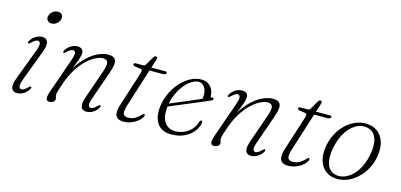

<svg xmlns="http://www.w3.org/2000/svg" viewBox="-63 -1072 3077 1474"><g transform="rotate(15 1475.5 -334.5)"><path d="M127 -105.5Q111.5 -63.5 115.5 -46.2Q119.5 -29 134.5 -29Q144.5 -29 155.8 -35.5Q167 -42 182.5 -58Q189 -64.5 193.2 -66.8Q197.5 -69 201.5 -67Q205.5 -65.5 205 -60.5Q204.5 -55.5 201 -49Q186 -22.5 160.5 -7.2Q135 8 107.5 8Q86.5 8 74.2 -3.8Q62 -15.5 61.8 -38.5Q61.5 -61.5 74.5 -96L168 -345.5Q184 -388 180 -405Q176 -422 160.5 -422Q151.5 -422 140 -415.8Q128.5 -409.5 112.5 -393Q106 -387 101.8 -384.8Q97.5 -382.5 93.5 -384Q89.5 -386 90.2 -390.8Q91 -395.5 94 -402Q109.5 -428.5 134.8 -443.8Q160 -459 187 -459Q208.5 -459 220.5 -447.5Q232.5 -436 233.2 -412.8Q234 -389.5 220.5 -354.5ZM226.5 -576.5Q205 -576.5 193.8 -590.8Q182.5 -605 187 -624Q190 -639 199.5 -651Q209 -663 223 -670Q237 -677 252 -677Q274.5 -677 285.2 -663Q296 -649 291 -628.5Q288.5 -614.5 278.8 -602.8Q269 -591 255.5 -583.8Q242 -576.5 226.5 -576.5Z M373.5 -384Q369.5 -386 370.2 -390.8Q371 -395.5 374 -402Q389.5 -428.5 415 -443.8Q440.5 -459 468 -459Q488 -459 500.8 -449Q513.5 -439 513.5 -418Q513.5 -406 509.2 -389Q505 -372 494.8 -345Q484.5 -318 466.8 -274.8Q449 -231.5 421.5 -167L427 -195.5Q457 -269.5 494.2 -320Q531.5 -370.5 570.5 -401.2Q609.5 -432 645.8 -445.5Q682 -459 710 -459Q749 -459 763.2 -442.8Q777.5 -426.5 773.8 -395.8Q770 -365 754 -320.5L678.5 -105Q663 -62.5 667 -45.5Q671 -28.5 686 -28.5Q695.5 -28.5 706.8 -35Q718 -41.5 734 -58Q740.5 -64 744.8 -66.2Q749 -68.5 753 -66.5Q757 -65 756.2 -60Q755.5 -55 752.5 -48.5Q737 -22.5 711.8 -7.2Q686.5 8 659 8Q638 8 626.2 -3.5Q614.5 -15 614 -38Q613.5 -61 625.5 -95.5L704 -320Q724.5 -378.5 717.2 -400Q710 -421.5 679.5 -421.5Q655 -421.5 622.2 -405.8Q589.5 -390 554.2 -357.2Q519 -324.5 486.8 -274.2Q454.5 -224 430.5 -156Q418.5 -121.5 412.5 -102.8Q406.5 -84 404.5 -74.8Q402.5 -65.5 402.5 -59.5Q402.5 -48 405.8 -41.5Q409 -35 409 -24.5Q409 -10 396.2 -1Q383.5 8 364 8Q344.5 8 340.5 -10.2Q336.5 -28.5 352.5 -73L448 -345.5Q463 -388 459.5 -405Q456 -422 440.5 -422Q431.5 -422 420 -415.8Q408.5 -409.5 392.5 -393Q386 -387 381.8 -384.8Q377.5 -382.5 373.5 -384Z M977 -417.5 928.5 -425Q922.5 -426.5 919 -429.8Q915.5 -433 915.5 -437Q915.5 -442.5 920 -445.8Q924.5 -449 932.5 -449H987.5Q995.5 -449 1000.8 -451.8Q1006 -454.5 1009 -459.5L1050 -530Q1054 -536 1058.5 -538.2Q1063 -540.5 1067.5 -540.5Q1072.5 -540.5 1075.5 -537.8Q1078.5 -535 1078.5 -528.5Q1078.5 -525 1077 -518.8Q1075.5 -512.5 1073 -504.5L953 -126Q934.5 -67 943.2 -48.8Q952 -30.5 981 -30.5Q1008 -30.5 1031.8 -42.2Q1055.5 -54 1080.5 -82Q1084.5 -87 1087.5 -88.5Q1090.5 -90 1093.5 -89.5Q1097.5 -89.5 1099.5 -87.2Q1101.5 -85 1101 -81Q1100.5 -69.5 1088.5 -54.2Q1076.5 -39 1056.5 -24.8Q1036.5 -10.5 1010 -1.2Q983.5 8 954.5 8Q921 8 904.8 -5.8Q888.5 -19.5 887.5 -45.2Q886.5 -71 897.5 -107L984.5 -378.5Q991 -400 989.5 -408Q988 -416 977 -417.5ZM1013 -423 1022 -448.5H1166.5Q1180 -448.5 1180 -438.5Q1180 -431.5 1172.5 -427.2Q1165 -423 1152 -423Z M1228.5 -204.5Q1228.5 -204.5 1248 -212.8Q1267.5 -221 1299.2 -234.2Q1331 -247.5 1367.8 -263.2Q1404.5 -279 1439.8 -294Q1475 -309 1501 -320.5L1494 -307.5Q1496.5 -315.5 1497.8 -325Q1499 -334.5 1499.5 -349.5Q1499.5 -386.5 1481.5 -411.8Q1463.5 -437 1436 -437Q1407.5 -437 1376.2 -416Q1345 -395 1317.8 -358.5Q1290.5 -322 1272 -274.2Q1253.5 -226.5 1250.5 -173Q1246 -98 1276 -60.8Q1306 -23.5 1357.5 -23.5Q1391 -23.5 1423.8 -36.8Q1456.5 -50 1481.8 -76.5Q1507 -103 1518 -142Q1521 -149.5 1524.2 -152Q1527.5 -154.5 1531.5 -154.5Q1536.5 -154.5 1539 -150.5Q1541.5 -146.5 1540 -137.5Q1534.5 -101.5 1508 -67.8Q1481.5 -34 1437 -13Q1392.5 8 1332.5 8Q1287 8 1255.8 -11.2Q1224.5 -30.5 1209 -66.8Q1193.5 -103 1196 -154Q1199 -214 1221.5 -268.8Q1244 -323.5 1280.2 -366.5Q1316.5 -409.5 1360.8 -434.5Q1405 -459.5 1451 -459.5Q1482.5 -459.5 1505 -445.5Q1527.5 -431.5 1539.8 -407.8Q1552 -384 1552.5 -356Q1552.5 -350.5 1555.8 -347.5Q1559 -344.5 1565.5 -346Q1572.5 -348 1575.8 -345.8Q1579 -343.5 1579 -338.5Q1579 -333.5 1573.8 -328.8Q1568.5 -324 1553.5 -318Q1535 -310 1504.5 -297.2Q1474 -284.5 1438 -269.2Q1402 -254 1365.5 -238.8Q1329 -223.5 1298.8 -211Q1268.5 -198.5 1250.2 -190.8Q1232 -183 1232 -183Z M1682 -384Q1678 -386 1678.8 -390.8Q1679.5 -395.5 1682.5 -402Q1698 -428.5 1723.5 -443.8Q1749 -459 1776.5 -459Q1796.5 -459 1809.2 -449Q1822 -439 1822 -418Q1822 -406 1817.8 -389Q1813.5 -372 1803.2 -345Q1793 -318 1775.2 -274.8Q1757.5 -231.5 1730 -167L1735.5 -195.5Q1765.5 -269.5 1802.8 -320Q1840 -370.5 1879 -401.2Q1918 -432 1954.2 -445.5Q1990.5 -459 2018.5 -459Q2057.5 -459 2071.8 -442.8Q2086 -426.5 2082.2 -395.8Q2078.5 -365 2062.5 -320.5L1987 -105Q1971.5 -62.5 1975.5 -45.5Q1979.5 -28.5 1994.5 -28.5Q2004 -28.5 2015.2 -35Q2026.5 -41.5 2042.5 -58Q2049 -64 2053.2 -66.2Q2057.5 -68.5 2061.5 -66.5Q2065.5 -65 2064.8 -60Q2064 -55 2061 -48.5Q2045.5 -22.5 2020.2 -7.2Q1995 8 1967.5 8Q1946.5 8 1934.8 -3.5Q1923 -15 1922.5 -38Q1922 -61 1934 -95.5L2012.5 -320Q2033 -378.5 2025.8 -400Q2018.5 -421.5 1988 -421.5Q1963.5 -421.5 1930.8 -405.8Q1898 -390 1862.8 -357.2Q1827.5 -324.5 1795.2 -274.2Q1763 -224 1739 -156Q1727 -121.5 1721 -102.8Q1715 -84 1713 -74.8Q1711 -65.5 1711 -59.5Q1711 -48 1714.2 -41.5Q1717.5 -35 1717.5 -24.5Q1717.5 -10 1704.8 -1Q1692 8 1672.5 8Q1653 8 1649 -10.2Q1645 -28.5 1661 -73L1756.5 -345.5Q1771.5 -388 1768 -405Q1764.5 -422 1749 -422Q1740 -422 1728.5 -415.8Q1717 -409.5 1701 -393Q1694.5 -387 1690.2 -384.8Q1686 -382.5 1682 -384Z M2285.5 -417.5 2237 -425Q2231 -426.5 2227.5 -429.8Q2224 -433 2224 -437Q2224 -442.5 2228.5 -445.8Q2233 -449 2241 -449H2296Q2304 -449 2309.2 -451.8Q2314.5 -454.5 2317.5 -459.5L2358.5 -530Q2362.5 -536 2367 -538.2Q2371.5 -540.5 2376 -540.5Q2381 -540.5 2384 -537.8Q2387 -535 2387 -528.5Q2387 -525 2385.5 -518.8Q2384 -512.5 2381.5 -504.5L2261.5 -126Q2243 -67 2251.8 -48.8Q2260.5 -30.5 2289.5 -30.5Q2316.5 -30.5 2340.2 -42.2Q2364 -54 2389 -82Q2393 -87 2396 -88.5Q2399 -90 2402 -89.5Q2406 -89.5 2408 -87.2Q2410 -85 2409.5 -81Q2409 -69.5 2397 -54.2Q2385 -39 2365 -24.8Q2345 -10.5 2318.5 -1.2Q2292 8 2263 8Q2229.5 8 2213.2 -5.8Q2197 -19.5 2196 -45.2Q2195 -71 2206 -107L2293 -378.5Q2299.5 -400 2298 -408Q2296.5 -416 2285.5 -417.5ZM2321.5 -423 2330.5 -448.5H2475Q2488.5 -448.5 2488.5 -438.5Q2488.5 -431.5 2481 -427.2Q2473.5 -423 2460.5 -423Z M2767.5 -459Q2816.5 -457 2852.5 -430Q2888.5 -403 2904 -353.8Q2919.5 -304.5 2907.5 -235Q2898 -181.5 2872.8 -136Q2847.5 -90.5 2811.2 -57.2Q2775 -24 2731.8 -6.5Q2688.5 11 2642 8Q2595 5.5 2560.2 -21.2Q2525.5 -48 2510.2 -97.2Q2495 -146.5 2507 -216Q2517 -270 2541.5 -315.2Q2566 -360.5 2601.5 -393.8Q2637 -427 2679.5 -444.5Q2722 -462 2767.5 -459ZM2649.5 -17Q2676.5 -15 2702.5 -24.2Q2728.5 -33.5 2752.2 -52.2Q2776 -71 2795.5 -98.8Q2815 -126.5 2829.5 -161.8Q2844 -197 2851.5 -239Q2863.5 -304 2854.8 -346.2Q2846 -388.5 2821.5 -410.2Q2797 -432 2760 -434Q2733.5 -436 2708.2 -426.8Q2683 -417.5 2660 -398.8Q2637 -380 2617.8 -352.5Q2598.5 -325 2584.5 -289.5Q2570.5 -254 2562.5 -212Q2551 -147 2559.2 -104.8Q2567.5 -62.5 2591.2 -41Q2615 -19.5 2649.5 -17Z"/></g></svg>

Font: Fraunces ExtraLight
Style: Italic
Weight: 250
Italic angle: -16°
Version: Version 1.000;[b76b70a41]